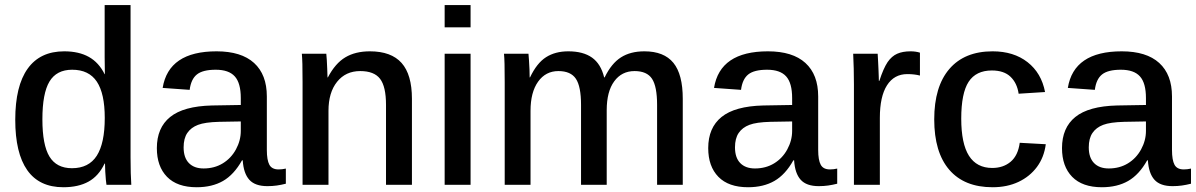

<svg xmlns="http://www.w3.org/2000/svg" viewBox="-20 -745 4821 774"><path d="M409.2 0Q408.2 -5.4 406.7 -20.5Q405.3 -35.6 404.3 -53.7Q403.3 -71.8 403.3 -85.4H401.4Q377.9 -35.6 336.9 -12.9Q295.9 9.8 235.4 9.8Q138.2 9.8 89.8 -59.1Q41.5 -127.9 41.5 -262.2Q41.5 -398.4 91.6 -468.3Q141.6 -538.1 238.8 -538.1Q297.9 -538.1 338.1 -515.6Q378.4 -493.2 401.9 -445.8H402.8L401.9 -514.2V-724.6H506.3V-110.8Q506.3 -75.2 507.1 -47.6Q507.8 -20 509.3 0ZM150.9 -264.2Q150.9 -160.6 179.4 -113.8Q208 -66.9 270 -66.9Q337.9 -66.9 370.1 -117.2Q402.3 -167.5 402.3 -269.5Q402.3 -367.7 370.4 -415.8Q338.4 -463.9 271 -463.9Q208 -463.9 179.4 -416.3Q150.9 -368.7 150.9 -264.2Z M772.9 9.8Q694.3 9.8 653.3 -32.2Q612.3 -74.2 612.3 -147.9Q612.3 -230 666 -273.4Q719.7 -316.9 834 -319.8L950.7 -321.8V-349.6Q950.7 -410.2 926.5 -437Q902.3 -463.9 849.6 -463.9Q797.4 -463.9 773.7 -444.8Q750 -425.8 744.6 -382.8L635.7 -390.6Q659.7 -538.1 853 -538.1Q952.6 -538.1 1004.2 -491.2Q1055.7 -444.3 1055.7 -356.4V-140.6Q1055.7 -99.6 1065.9 -80.8Q1076.2 -62 1103 -62Q1117.7 -62 1132.3 -65.4V-4.4Q1112.8 0.5 1095.5 2.9Q1078.1 5.4 1058.1 5.4Q1008.3 5.4 985.1 -20.3Q961.9 -45.9 958.5 -98.6H955.6Q923.3 -41 879.2 -15.6Q835 9.8 772.9 9.8ZM950.7 -255.4 863.3 -253.9Q806.2 -252.4 778.3 -241.7Q750 -231 735.1 -209Q720.2 -187 720.2 -150.9Q720.2 -109.4 741.5 -87.6Q762.7 -65.9 800.8 -65.9Q844.2 -65.9 877.9 -86.4Q911.6 -106.9 931.2 -142.8Q950.7 -178.7 950.7 -217.3Z M1304.2 -298.3V0H1199.7V-413.6Q1199.7 -459 1199 -486.6Q1198.2 -514.2 1196.8 -528.3H1295.4Q1296.4 -520 1297.4 -503.4Q1298.3 -486.8 1299.1 -467.8Q1299.8 -448.7 1300.3 -433.1H1301.8Q1331.5 -489.7 1372.1 -513.9Q1412.6 -538.1 1471.2 -538.1Q1557.1 -538.1 1598.9 -491.2Q1640.6 -444.3 1640.6 -346.7V0H1536.1V-322.3Q1536.1 -396 1512.2 -427.2Q1488.3 -458.5 1432.1 -458.5Q1373.5 -458.5 1338.9 -415.3Q1304.2 -372.1 1304.2 -298.3Z M1877 -724.6V-634.8H1772.5V-724.6ZM1877 -528.3V0H1772.5V-528.3Z M2118.7 -298.3V0H2014.6V-413.6Q2014.6 -459 2013.9 -486.6Q2013.2 -514.2 2011.7 -528.3H2110.4Q2111.3 -519 2112.5 -501.5Q2113.8 -483.9 2114.5 -465.1Q2115.2 -446.3 2115.2 -433.1H2116.7Q2144 -490.7 2181.2 -514.4Q2218.3 -538.1 2271 -538.1Q2331.1 -538.1 2366.7 -512.7Q2402.3 -487.3 2415.5 -433.1H2417.5Q2444.8 -489.3 2483.2 -513.7Q2521.5 -538.1 2577.6 -538.1Q2656.7 -538.1 2694.6 -491.7Q2732.4 -445.3 2732.4 -346.7V0H2628.9V-322.3Q2628.9 -396.5 2608.4 -427.5Q2587.9 -458.5 2538.1 -458.5Q2486.3 -458.5 2456.1 -417.2Q2425.8 -376 2425.8 -300.8V0H2322.3V-322.3Q2322.3 -396.5 2301.5 -427.5Q2280.8 -458.5 2231 -458.5Q2179.7 -458.5 2149.2 -415.8Q2118.7 -373 2118.7 -298.3Z M2995.6 9.8Q2917 9.8 2876 -32.2Q2835 -74.2 2835 -147.9Q2835 -230 2888.7 -273.4Q2942.4 -316.9 3056.6 -319.8L3173.3 -321.8V-349.6Q3173.3 -410.2 3149.2 -437Q3125 -463.9 3072.3 -463.9Q3020 -463.9 2996.3 -444.8Q2972.7 -425.8 2967.3 -382.8L2858.4 -390.6Q2882.3 -538.1 3075.7 -538.1Q3175.3 -538.1 3226.8 -491.2Q3278.3 -444.3 3278.3 -356.4V-140.6Q3278.3 -99.6 3288.6 -80.8Q3298.8 -62 3325.7 -62Q3340.3 -62 3355 -65.4V-4.4Q3335.4 0.5 3318.1 2.9Q3300.8 5.4 3280.8 5.4Q3231 5.4 3207.8 -20.3Q3184.6 -45.9 3181.2 -98.6H3178.2Q3146 -41 3101.8 -15.6Q3057.6 9.8 2995.6 9.8ZM3173.3 -255.4 3085.9 -253.9Q3028.8 -252.4 3001 -241.7Q2972.7 -231 2957.8 -209Q2942.9 -187 2942.9 -150.9Q2942.9 -109.4 2964.1 -87.6Q2985.4 -65.9 3023.4 -65.9Q3066.9 -65.9 3100.6 -86.4Q3134.3 -106.9 3153.8 -142.8Q3173.3 -178.7 3173.3 -217.3Z M3526.9 -270V0H3422.4V-404.8Q3422.4 -438 3421.6 -468.3Q3420.9 -498.5 3419.4 -528.3H3518.1Q3519 -511.7 3520 -494.6Q3521 -477.5 3521.5 -462.4Q3522 -447.3 3522.5 -435.8Q3522.9 -424.3 3522.9 -418.9H3524.9Q3541 -468.8 3558.1 -494.6Q3574.7 -518.6 3596.7 -528.3Q3618.7 -538.1 3650.9 -538.1Q3671.4 -538.1 3688.5 -532.7V-440.4Q3666.5 -446.3 3637.7 -446.3Q3584.5 -446.3 3555.7 -401.1Q3526.9 -356 3526.9 -270Z M3981.4 9.8Q3867.2 9.8 3806.6 -60.8Q3746.1 -131.3 3746.1 -263.7Q3746.1 -396 3807.1 -467Q3868.2 -538.1 3981.4 -538.1Q4066.4 -538.1 4122.3 -494.4Q4178.2 -450.7 4192.9 -374L4086.4 -367.2Q4080.1 -410.2 4053.7 -435.5Q4027.3 -460.9 3978.5 -460.9Q3914.6 -460.9 3884.8 -415.3Q3855 -369.6 3855 -266.6Q3855 -166 3886.2 -116.9Q3917.5 -67.9 3980 -67.9Q4024.4 -67.9 4054.2 -93Q4084 -118.2 4090.8 -169.4L4195.8 -163.6Q4189 -110.8 4160.2 -72Q4131.3 -33.2 4085.7 -11.7Q4040 9.8 3981.4 9.8Z M4421.9 9.8Q4343.3 9.8 4302.2 -32.2Q4261.2 -74.2 4261.2 -147.9Q4261.2 -230 4314.9 -273.4Q4368.7 -316.9 4482.9 -319.8L4599.6 -321.8V-349.6Q4599.6 -410.2 4575.4 -437Q4551.3 -463.9 4498.5 -463.9Q4446.3 -463.9 4422.6 -444.8Q4398.9 -425.8 4393.6 -382.8L4284.7 -390.6Q4308.6 -538.1 4502 -538.1Q4601.6 -538.1 4653.1 -491.2Q4704.6 -444.3 4704.6 -356.4V-140.6Q4704.6 -99.6 4714.8 -80.8Q4725.1 -62 4752 -62Q4766.6 -62 4781.2 -65.4V-4.4Q4761.7 0.5 4744.4 2.9Q4727.1 5.4 4707 5.4Q4657.2 5.4 4634 -20.3Q4610.8 -45.9 4607.4 -98.6H4604.5Q4572.3 -41 4528.1 -15.6Q4483.9 9.8 4421.9 9.8ZM4599.6 -255.4 4512.2 -253.9Q4455.1 -252.4 4427.2 -241.7Q4398.9 -231 4384 -209Q4369.1 -187 4369.1 -150.9Q4369.1 -109.4 4390.4 -87.6Q4411.6 -65.9 4449.7 -65.9Q4493.2 -65.9 4526.9 -86.4Q4560.5 -106.9 4580.1 -142.8Q4599.6 -178.7 4599.6 -217.3Z"/></svg>

Font: Arimo Medium
Style: Regular
Weight: 500
Designer: Steve Matteson
Foundry: Monotype Imaging Inc.
Version: Version 1.33